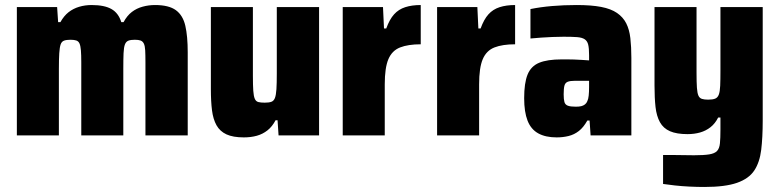

<svg xmlns="http://www.w3.org/2000/svg" viewBox="-20 -538 3098 763"><path d="M47 0V-510H207L211 -450H220Q234 -475 252.5 -489.5Q271 -504 294.5 -511Q318 -518 344 -518Q395 -518 423 -502Q451 -486 462 -450H471Q485 -476 504 -490.5Q523 -505 547 -511.5Q571 -518 596 -518Q651 -518 679 -497.5Q707 -477 716.5 -435.5Q726 -394 726 -330V0H558V-290Q558 -320 557 -338Q556 -356 551.5 -365Q547 -374 538.5 -377Q530 -380 516 -380Q500 -380 490.5 -376.5Q481 -373 476.5 -361.5Q472 -350 471 -326.5Q470 -303 470 -264V0H303V-290Q303 -320 301.5 -338Q300 -356 296 -365Q292 -374 283.5 -377Q275 -380 260 -380Q244 -380 234.5 -376.5Q225 -373 221 -361.5Q217 -350 215.5 -326.5Q214 -303 214 -264V0Z M949 8Q906 8 880 -4Q854 -16 840.5 -40Q827 -64 822.5 -99.5Q818 -135 818 -183V-510H985V-237Q985 -199 986.5 -177.5Q988 -156 992.5 -145.5Q997 -135 1006.5 -132.5Q1016 -130 1032 -130Q1049 -130 1058.5 -133.5Q1068 -137 1072.5 -148.5Q1077 -160 1078.5 -183.5Q1080 -207 1080 -246V-510H1248V0H1087L1083 -60H1075Q1062 -35 1043 -20Q1024 -5 1000.5 1.5Q977 8 949 8Z M1342 0V-510H1502L1506 -425H1515Q1528 -461 1546 -481Q1564 -501 1590.5 -509.5Q1617 -518 1652 -518V-362Q1602 -362 1570 -349.5Q1538 -337 1523.5 -303Q1509 -269 1509 -203V0Z M1717 0V-510H1877L1881 -425H1890Q1903 -461 1921 -481Q1939 -501 1965.5 -509.5Q1992 -518 2027 -518V-362Q1977 -362 1945 -349.5Q1913 -337 1898.5 -303Q1884 -269 1884 -203V0Z M2192 8Q2148 8 2119 -8Q2090 -24 2076.5 -58.5Q2063 -93 2063 -148Q2063 -208 2076.5 -241.5Q2090 -275 2122.5 -288.5Q2155 -302 2212 -302Q2221 -302 2233.5 -302Q2246 -302 2261 -301.5Q2276 -301 2291.5 -300Q2307 -299 2321 -298V-319Q2321 -346 2317.5 -360.5Q2314 -375 2303.5 -382Q2293 -389 2273 -390.5Q2253 -392 2220 -392Q2198 -392 2175 -391Q2152 -390 2130 -388.5Q2108 -387 2088 -385V-502Q2127 -510 2173.5 -514Q2220 -518 2272 -518Q2330 -518 2369 -510.5Q2408 -503 2432 -486.5Q2456 -470 2468.5 -445.5Q2481 -421 2485 -386.5Q2489 -352 2489 -308V0H2327L2323 -59H2314Q2299 -32 2280.5 -17.5Q2262 -3 2239.5 2.5Q2217 8 2192 8ZM2268 -114Q2281 -114 2289.5 -116Q2298 -118 2304.5 -123Q2311 -128 2314 -136Q2318 -144 2319.5 -158.5Q2321 -173 2321 -192V-217H2266Q2246 -217 2236 -213Q2226 -209 2223 -197.5Q2220 -186 2220 -163Q2220 -143 2223 -132.5Q2226 -122 2236.5 -118Q2247 -114 2268 -114Z M2779 205Q2751 205 2720 203.5Q2689 202 2662 199Q2635 196 2615 193V78Q2637 78 2657.5 78Q2678 78 2698 78.5Q2718 79 2738 79Q2777 79 2798.5 75.5Q2820 72 2829.5 62Q2839 52 2841 31.5Q2843 11 2843 -23V-71H2834Q2822 -47 2803.5 -32.5Q2785 -18 2762 -11.5Q2739 -5 2712 -5Q2669 -5 2642.5 -16.5Q2616 -28 2602.5 -52.5Q2589 -77 2585 -113Q2581 -149 2581 -198V-510H2748V-249Q2748 -211 2749.5 -189.5Q2751 -168 2755.5 -158Q2760 -148 2769.5 -145Q2779 -142 2794 -142Q2812 -142 2822 -146Q2832 -150 2836.5 -162Q2841 -174 2842 -197Q2843 -220 2843 -258V-510H3011V-58Q3011 8 3005 57.5Q2999 107 2977.5 139.5Q2956 172 2909 188.5Q2862 205 2779 205Z"/></svg>

Font: Saira SemiCondensed ExtraBold
Style: Regular
Weight: 800
Width: 4
Designer: Hector Gatti with collaboration of the Omnibus-Type team
Foundry: Omnibus-Type
Version: Version 1.101